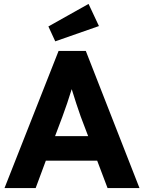

<svg xmlns="http://www.w3.org/2000/svg" viewBox="-20 -960 735 980"><path d="M3 0 279 -700H418L692 0H529L476 -140H214L162 0ZM298 -363 261 -265H430L392 -365Q382 -393 369.5 -431Q357 -469 346 -505Q335 -469 323 -433.5Q311 -398 298 -363ZM262 -749 227 -825 432 -940 485 -827Z"/></svg>

Font: Readex Pro bold
Style: Bold
Weight: 700
Designer: Bonnie Shaver-Troup, Thomas Jockin
Foundry: Lexend
Version: Version 1.200; ttfautohint (v1.8.3)